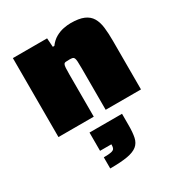

<svg xmlns="http://www.w3.org/2000/svg" viewBox="-189 -648 1006 1074"><g transform="rotate(-30 314.0 -110.5)"><path d="M47 0V-510H268L272 -453H282Q302 -480 327 -494Q352 -508 377.5 -513Q403 -518 424 -518Q477 -518 508.5 -504.5Q540 -491 555.5 -464.5Q571 -438 575.5 -400Q580 -362 580 -314V0H352V-268Q352 -297 351 -312.5Q350 -328 346.5 -335Q343 -342 335.5 -343.5Q328 -345 315 -345Q301 -345 292.5 -344Q284 -343 280.5 -336.5Q277 -330 276 -315Q275 -300 275 -273V0ZM210 297V225Q243 225 258.5 221.5Q274 218 278.5 210Q283 202 283 189V183H210V65H420V140Q420 186 413.5 216.5Q407 247 385.5 264.5Q364 282 322.5 289.5Q281 297 210 297Z"/></g></svg>

Font: Saira SemiExpanded Black
Style: Regular
Weight: 900
Width: 6
Designer: Hector Gatti with collaboration of the Omnibus-Type team
Foundry: Omnibus-Type
Version: Version 1.101